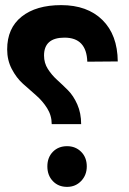

<svg xmlns="http://www.w3.org/2000/svg" viewBox="-20 -721 502 750"><path d="M440 -481 321 -480Q318 -574 232 -574Q152 -574 152 -504Q152 -475 167 -451.5Q182 -428 203 -409Q224 -390 245.5 -368.5Q267 -347 282 -313Q297 -279 297 -236H182Q182 -270 164 -298.5Q146 -327 120.5 -349Q95 -371 69.5 -394Q44 -417 26 -451.5Q8 -486 8 -528Q8 -611 64.5 -656Q121 -701 219 -701Q321 -701 380 -643Q439 -585 440 -481ZM242 -150Q275 -150 297 -128Q319 -106 319 -71Q319 -37 297 -14Q275 9 242 9Q208 9 186.5 -13.5Q165 -36 165 -71Q165 -106 186.5 -128Q208 -150 242 -150Z"/></svg>

Font: Montserrat-Arabic SemiBold
Style: Regular
Weight: 600
Designer: Mohamed Gaber
Foundry: Kief Type Foundry
Version: Version 5.008;PS 005.008;hotconv 1.0.88;makeotf.lib2.5.64775